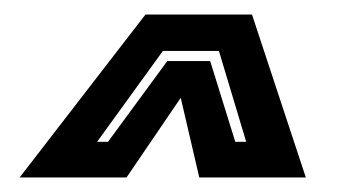

<svg xmlns="http://www.w3.org/2000/svg" viewBox="-20 -734 496 264"><path d="M7 -490 180 -714H326.5L400.5 -490H254L228.5 -599.5L154 -490ZM113.5 -539H128.5L210 -650H269L303.5 -539H318.5L281 -664H204Z"/></svg>

Font: Tourney Condensed Regular
Style: Bold Italic
Weight: 700
Width: 3
Italic angle: -12°
Designer: Tyler Finck
Foundry: Etcetera Type Co
Version: Version 1.010; ttfautohint (v1.8.3)